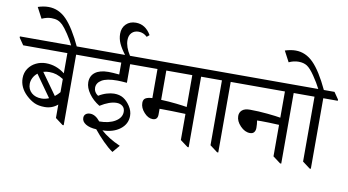

<svg xmlns="http://www.w3.org/2000/svg" viewBox="-136 -1125 2732 1507"><g transform="rotate(10 1230.5 -372.0)"><path d="M532.7 -557.6H417V4.9H407.7L347.2 -40.5V-147.5Q303.2 -109.9 244.6 -109.9Q195.8 -109.9 162.4 -125.2Q128.9 -140.6 96.2 -171.4Q35.2 -229.5 35.2 -303.2Q35.2 -347.2 57.9 -380.6Q80.6 -414.1 117.4 -432.1Q154.3 -450.2 195.8 -450.2Q278.8 -450.2 347.2 -396.5V-557.6H-4.9L-42.5 -612.3V-622.1H495.1L532.7 -567.4ZM347.2 -246.1V-351.1Q317.9 -369.6 291.5 -378.2Q265.1 -386.7 234.4 -386.7Q208.5 -386.7 186.5 -379.9L308.6 -209Q331.1 -226.6 347.2 -246.1ZM267.1 -184.1 144 -357.9Q122.1 -340.8 110.1 -317.1Q98.1 -293.5 98.1 -269Q98.1 -225.1 128.7 -198.2Q159.2 -171.4 208 -171.4Q237.8 -171.4 267.1 -184.1Z M177.2 -806.2Q141.1 -806.2 100.6 -788.1L55.2 -874Q99.1 -888.7 139.6 -888.7Q221.2 -888.7 283.7 -824.5Q346.2 -760.3 414.1 -614.7H369.6Q348.6 -659.7 317.4 -706.3Q286.1 -752.9 267.1 -771.5Q248 -790 227.5 -798.1Q207 -806.2 177.2 -806.2Z M608.4 -328.1Q608.4 -292.5 642.6 -269.5Q674.3 -289.1 707 -298.6Q739.7 -308.1 765.1 -308.1Q808.6 -308.1 838.6 -289.6Q868.7 -271 893.1 -233.9Q917.5 -196.8 917.5 -157.2Q917.5 -92.3 863.3 -50.8Q809.1 -9.3 723.6 -8.3Q784.2 46.4 878.4 87.4L830.1 145Q794.4 121.1 751.7 78.1Q709 35.2 674.3 -8.3Q620.6 -10.7 589.4 -30Q558.1 -49.3 558.1 -79.1Q558.1 -98.6 571.3 -109.6Q584.5 -120.6 606.4 -120.6Q648.4 -120.6 686.5 -72.8Q764.2 -72.8 813.5 -103Q862.8 -133.3 862.8 -179.7Q862.8 -209.5 843.8 -224.9Q824.7 -240.2 796.4 -240.2Q740.2 -240.2 666.5 -193.8Q613.8 -225.6 581.1 -271.7Q548.3 -317.9 548.3 -361.3Q548.3 -412.1 585.2 -440.2Q622.1 -468.3 690.4 -468.3Q723.1 -468.3 776.9 -462.9V-557.6H495.1L457.5 -612.3V-622.1H795.4Q761.7 -666.5 745.1 -703.1Q728.5 -739.7 728.5 -779.3Q728.5 -827.1 758.3 -856.7Q788.1 -886.2 836.4 -886.2Q912.6 -886.2 958 -808.6L938 -791.5Q908.2 -820.3 869.6 -820.3Q835 -820.3 814.5 -798.8Q793.9 -777.3 793.9 -740.2Q793.9 -686 835 -622.1H944.3L981.9 -567.4V-557.6H847.7V-409.2Q797.4 -413.6 771 -413.6Q686.5 -413.6 647.5 -390.1Q608.4 -366.7 608.4 -328.1Z M1528.8 -557.6H1413.1V4.9H1403.8L1342.8 -40.5V-248.5Q1224.1 -252.9 1154.3 -252.9H1135.7V-207.5Q1135.7 -163.6 1095.7 -163.6Q1059.6 -163.6 1026.9 -199.5Q994.1 -235.4 994.1 -275.9Q994.1 -303.7 1013.2 -314Q1032.2 -324.2 1065.4 -325.7V-557.6H944.3L906.7 -612.3V-622.1H1491.2L1528.8 -567.4ZM1342.8 -557.6H1135.7V-324.2Q1199.2 -321.8 1257.3 -315.2Q1315.4 -308.6 1342.8 -303.7Z M1764.6 -557.6H1648.9V4.9H1639.6L1579.1 -40.5V-557.6H1491.2L1453.6 -612.3V-622.1H1727.1L1764.6 -567.4Z M2266.6 -557.6H2150.9V4.9H2141.6L2081.1 -40.5V-291.5Q1993.2 -295.9 1939.5 -295.9L1905.3 -295.4Q1910.2 -269 1910.2 -236.8Q1910.2 -215.8 1899.7 -202.1Q1889.2 -188.5 1866.7 -188.5Q1825.7 -188.5 1789.6 -226.1Q1753.4 -263.7 1753.4 -304.7Q1753.4 -333.5 1773.7 -351.3Q1793.9 -369.1 1835.9 -369.1Q1903.8 -369.1 1976.8 -361.8Q2049.8 -354.5 2081.1 -348.6V-557.6H1727.1L1689.5 -612.3V-622.1H2229L2266.6 -567.4Z M2502.4 -557.6H2386.7V4.9H2377.4L2316.9 -40.5V-557.6H2229L2191.4 -612.3V-622.1H2335.4Q2313 -667 2277.3 -719.2Q2241.7 -771.5 2214.6 -788.8Q2187.5 -806.2 2146.5 -806.2Q2107.9 -806.2 2069.8 -788.1L2024.4 -874Q2070.8 -888.7 2108.9 -888.7Q2189 -888.7 2251.2 -825.9Q2313.5 -763.2 2379.9 -622.1H2464.8L2502.4 -567.4Z"/></g></svg>

Font: Noto Serif Devanagari
Style: Regular
Weight: 400
Designer: Monotype Design Team
Foundry: Monotype Imaging Inc.
Version: Version 1.01